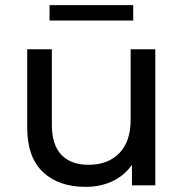

<svg xmlns="http://www.w3.org/2000/svg" viewBox="-20 -722 717 748"><path d="M585 -530V0H494V-80Q465 -38 418 -16Q371 6 314 6Q208 6 147 -52Q86 -110 86 -225V-530H182V-236Q182 -158 219 -119Q256 -80 325 -80Q401 -80 445 -125.5Q489 -171 489 -256V-530ZM173 -702H499V-642H173Z"/></svg>

Font: CMG Sans Medium
Style: Regular
Weight: 500
Designer: Julieta Ulanovsky
Foundry: Julieta Ulanovsky
Version: Version 7.200